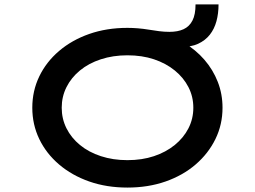

<svg xmlns="http://www.w3.org/2000/svg" viewBox="-20 -838 1153 868"><path d="M556 10Q462 10 383.5 -17.5Q305 -45 247 -94.5Q189 -144 157.5 -209.5Q126 -275 126 -351Q126 -427 157.5 -492.5Q189 -558 247 -607.5Q305 -657 383.5 -684.5Q462 -712 556 -712Q579 -712 603.5 -710Q628 -708 652 -704Q676 -700 699.5 -697Q723 -694 746 -694Q784 -694 810 -706Q836 -718 850 -745Q864 -772 864 -818H968Q968 -777 958.5 -742Q949 -707 928.5 -681Q908 -655 875.5 -640Q843 -625 796 -626L810 -646Q865 -613 904 -568Q943 -523 964.5 -468Q986 -413 986 -351Q986 -275 954 -209.5Q922 -144 864.5 -94.5Q807 -45 728.5 -17.5Q650 10 556 10ZM556 -114Q622 -114 676 -132Q730 -150 770 -182.5Q810 -215 832 -258Q854 -301 854 -351Q854 -401 832 -444Q810 -487 770 -519.5Q730 -552 676 -570Q622 -588 556 -588Q491 -588 436 -570Q381 -552 341.5 -519.5Q302 -487 280.5 -444Q259 -401 259 -351Q259 -301 280.5 -258Q302 -215 341.5 -182.5Q381 -150 436 -132Q491 -114 556 -114Z"/></svg>

Font: Lexend Zetta Medium
Style: Regular
Weight: 500
Designer: Bonnie Shaver-Troup, Thomas Jockin
Foundry: Lexend
Version: Version 1.007